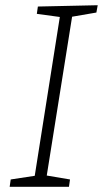

<svg xmlns="http://www.w3.org/2000/svg" viewBox="-20 -715 394 735"><path d="M354 -695 349 -667 256 -651 159 -43 248 -28 244 0H17L21 -28L113 -42L209 -650L121 -662L125 -690Z"/></svg>

Font: Bitter Pro Light
Style: Italic
Weight: 300
Italic angle: -9°
Designer: Sol Matas, and Bitter project Authors
Foundry: Sol Matas
Version: Version 1.010